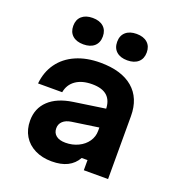

<svg xmlns="http://www.w3.org/2000/svg" viewBox="-154 -992 1057 1136"><g transform="rotate(20 375.0 -424.5)"><path d="M505 -270.5 326.5 -244.4Q293.1 -239.3 274.5 -222Q256 -204.6 256 -178.1Q256 -148.7 276.8 -132.2Q297.5 -115.6 335.9 -115.6Q379.7 -115.6 416.1 -133.2Q452.6 -150.7 473.5 -181Q494.3 -211.3 494.3 -247.8V-380Q494.3 -437.1 463.1 -466.2Q431.8 -495.3 368 -495.3Q303.9 -495.3 264.4 -467.5Q225 -439.8 216.2 -390H64.2Q71.5 -464.3 110.8 -518.9Q150.1 -573.5 216.4 -602.6Q282.7 -631.8 369.4 -631.8Q503.2 -631.8 575.1 -570.5Q647 -509.2 647 -395.9V0H494.3V-63.9H457.8Q435.3 -24 395.6 -4Q355.9 16 296.9 16Q236.5 16 190.6 -7Q144.6 -30 119.8 -71.4Q95 -112.9 95 -167.9Q95 -245.2 147.3 -294.6Q199.5 -344.1 297.1 -358.4L505 -389.1ZM143.3 -781.8Q143.3 -821.1 168 -843Q192.8 -865 236.4 -865Q280 -865 304.8 -843Q329.5 -821.1 329.5 -781.8Q329.5 -742.6 304.8 -720.6Q280 -698.7 236.4 -698.7Q192.8 -698.7 168 -720.6Q143.3 -742.6 143.3 -781.8ZM419.7 -781.8Q419.7 -821.1 444.5 -843Q469.3 -865 512.9 -865Q556.4 -865 581.2 -843Q606 -821.1 606 -781.8Q606 -742.6 581.2 -720.6Q556.4 -698.7 512.9 -698.7Q469.3 -698.7 444.5 -720.6Q419.7 -742.6 419.7 -781.8Z"/></g></svg>

Font: Martian Mono sWd Rg
Style: Regular
Weight: 400
Width: 6
Monospace: yes
Designer: Roman Shamin
Foundry: Evil Martians
Version: Version 1.000